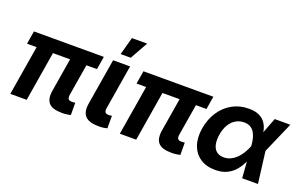

<svg xmlns="http://www.w3.org/2000/svg" viewBox="-89 -1149 2446 1551"><g transform="rotate(20 1134.0 -373.5)"><path d="M502.4 2.4Q418 2.4 387 -33Q356 -68.4 368.2 -141.1L428.7 -507.8H569.3L511.2 -158.2Q507.3 -132.8 514.9 -121.3Q522.5 -109.9 544.9 -109.9Q555.7 -109.9 562.5 -110.4Q569.3 -110.8 574.7 -112.3L575.2 -6.3Q563.5 -3.4 544.4 -0.5Q525.4 2.4 502.4 2.4ZM57.1 0 141.1 -507.8H281.7L197.8 0ZM45.4 -427.2 64 -539.1H665L646.5 -427.2Z M818.4 2.4Q733.9 2.4 700.4 -32.7Q667 -67.9 678.7 -141.1L744.6 -539.1H890.6L828.1 -160.2Q823.7 -134.3 831.1 -122.8Q838.4 -111.3 861.3 -111.3Q871.6 -111.3 877.9 -112.1Q884.3 -112.8 889.2 -114.3V-6.3Q877.9 -3.4 859.6 -0.5Q841.3 2.4 818.4 2.4ZM784.7 -606.9 826.2 -759.3H957L871.6 -606.9Z M1443.8 2.4Q1359.4 2.4 1328.4 -33Q1297.4 -68.4 1309.6 -141.1L1370.1 -507.8H1510.7L1452.6 -158.2Q1448.7 -132.8 1456.3 -121.3Q1463.9 -109.9 1486.3 -109.9Q1497.1 -109.9 1503.9 -110.4Q1510.7 -110.8 1516.1 -112.3L1516.6 -6.3Q1504.9 -3.4 1485.8 -0.5Q1466.8 2.4 1443.8 2.4ZM998.5 0 1082.5 -507.8H1223.1L1139.2 0ZM986.8 -427.2 1005.4 -539.1H1606.4L1587.9 -427.2Z M1820.3 11.7Q1743.7 11.7 1691.4 -23.7Q1639.2 -59.1 1617.2 -122.1Q1595.2 -185.1 1608.9 -268.1Q1623 -352.1 1664.8 -414.6Q1706.5 -477.1 1769.5 -512Q1832.5 -546.9 1910.2 -546.9Q1965.3 -546.9 2000 -530Q2034.7 -513.2 2053.7 -485.4Q2072.8 -457.5 2080.3 -424.6Q2087.9 -391.6 2089.8 -359.9H2132.8L2151.4 -274.9L2186 0H2050.3L2030.3 -271Q2028.3 -302.7 2021.5 -331.3Q2014.6 -359.9 2001.2 -382.1Q1987.8 -404.3 1966.1 -417Q1944.3 -429.7 1912.6 -429.7Q1872.6 -429.7 1840.3 -410.4Q1808.1 -391.1 1786.6 -355Q1765.1 -318.8 1756.8 -268.6Q1749 -218.8 1757.1 -182.6Q1765.1 -146.5 1789.1 -127Q1813 -107.4 1851.6 -107.4Q1883.8 -107.4 1911.6 -121.1Q1939.5 -134.8 1961.9 -157.5Q1984.4 -180.2 2001.5 -209Q2018.6 -237.8 2030.3 -268.1L2133.8 -539.1H2268.1L2149.9 -268.1L2103 -184.6H2060.5Q2046.9 -152.3 2028.8 -118.2Q2010.7 -84 1983.6 -54.4Q1956.5 -24.9 1916.7 -6.6Q1877 11.7 1820.3 11.7Z"/></g></svg>

Font: Inter 18pt
Style: Bold Italic
Weight: 700
Italic angle: -9.3988°
Designer: Rasmus Andersson
Foundry: rsms
Version: Version 4.001;git-66647c0bb